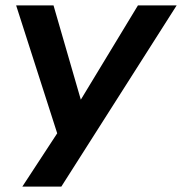

<svg xmlns="http://www.w3.org/2000/svg" viewBox="-20 -514 677 714"><path d="M63 180 205 -37V20L40 -494H179L287 -121H267L493 -494H637L208 180Z"/></svg>

Font: Nunito Sans 10pt SemiExpanded
Style: Bold Italic
Weight: 700
Width: 6
Italic angle: -9°
Designer: Vernon Adams
Foundry: Vernon Adams
Version: Version 3.101;gftools[0.9.27]